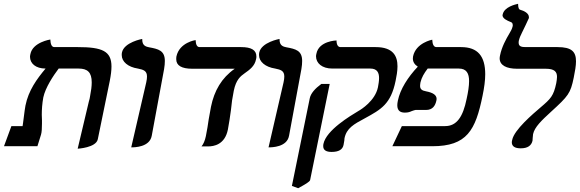

<svg xmlns="http://www.w3.org/2000/svg" viewBox="-20 -770 3053 1011"><path d="M389 13C389 13 486 8 495 -37L558 -344C564 -374 567 -399 567 -420C567 -501 518 -522 390 -522H266C252 -522 246 -538 245 -562C245 -562 152 -548 140 -485C139 -480 138 -476 138 -471C138 -436 168 -409 220 -409C174 -354 130 -294 114 -214C112 -207 108 -173 104 -143C103 -130 100 -116 99 -106H40L1 0H177C183 -19 190 -42 196 -61C200 -74 201 -96 201 -120V-137C201 -146 200 -155 200 -165C200 -193 202 -224 208 -257C219 -309 261 -372 289 -409H394C441 -409 463 -389 463 -336C463 -316 460 -292 454 -262C453 -254 451 -245 448 -236Z M671 6C689 6 768 5 779 -55C801 -171 822 -289 844 -406C847 -423 848 -437 848 -449C848 -504 814 -512 765 -521C751 -524 729 -528 729 -561V-565C729 -565 633 -548 622 -493C621 -489 621 -484 621 -480C621 -445 654 -417 706 -409C736 -403 754 -397 754 -367C754 -359 753 -349 750 -336Z M1211 -292C1223 -351 1247 -369 1268 -384C1295 -403 1321 -422 1328 -457C1330 -463 1330 -468 1330 -473C1330 -507 1302 -522 1250 -522H1031C1018 -522 1011 -534 1010 -559C1010 -559 925 -547 909 -473C908 -467 908 -463 908 -458C908 -425 936 -408 993 -408H1216C1147 -360 1108 -292 1091 -208C1087 -187 1083 -165 1079 -142C1075 -115 1071 -86 1064 -53C1059 -29 1051 -11 1041 1H1075C1106 1 1164 -8 1180 -88C1187 -123 1191 -156 1196 -190C1199 -224 1204 -258 1211 -292Z M1394 6C1412 6 1491 5 1502 -55C1524 -171 1545 -289 1567 -406C1570 -423 1571 -437 1571 -449C1571 -504 1537 -512 1488 -521C1474 -524 1452 -528 1452 -561V-565C1452 -565 1356 -548 1345 -493C1344 -489 1344 -484 1344 -480C1344 -445 1377 -417 1429 -409C1459 -403 1477 -397 1477 -367C1477 -359 1476 -349 1473 -336Z M1794 -42C1805 -95 1843 -116 1901 -147C1987 -194 2038 -222 2063 -344C2068 -368 2073 -395 2073 -421C2073 -474 2051 -522 1958 -522H1773C1760 -522 1752 -534 1752 -557C1752 -557 1659 -555 1646 -487C1645 -482 1644 -478 1644 -474C1644 -437 1676 -409 1730 -409H1930C1967 -409 1976 -386 1976 -359C1976 -343 1973 -326 1970 -310C1955 -239 1881 -193 1868 -186C1825 -160 1698 -85 1683 -12C1682 -8 1682 -4 1682 0C1682 20 1697 30 1726 30C1763 30 1784 18 1789 -7C1790 -15 1792 -23 1793 -30C1793 -35 1794 -39 1794 -42ZM1550 221C1587 201 1611 187 1613 178L1716 -328H1672C1639 -304 1616 -278 1611 -252L1517 209Z M2232 -409H2396C2437 -409 2450 -383 2450 -343C2450 -317 2445 -285 2437 -249C2418 -155 2385 -106 2324 -106H2096L2046 0H2256C2439 0 2484 -84 2521 -266C2530 -309 2535 -347 2535 -379C2535 -474 2496 -522 2408 -522H2278C2265 -522 2257 -535 2256 -561C2256 -561 2170 -545 2155 -473C2155 -469 2154 -465 2154 -462C2154 -444 2163 -430 2180 -419C2128 -364 2087 -300 2075 -240C2073 -230 2072 -223 2072 -216C2072 -186 2089 -177 2112 -177C2130 -177 2139 -181 2148 -185C2157 -188 2165 -191 2168 -191H2223C2258 -191 2272 -213 2278 -241C2278 -244 2279 -246 2279 -249C2279 -269 2261 -282 2224 -289C2201 -293 2192 -301 2192 -318C2192 -323 2193 -329 2194 -336C2200 -362 2213 -384 2232 -409Z M2712 -556C2715 -569 2722 -586 2728 -597C2734 -608 2764 -672 2765 -675V-680C2765 -700 2740 -713 2718 -719C2715 -720 2708 -724 2708 -750C2695 -747 2635 -734 2627 -694C2627 -692 2626 -691 2626 -690C2626 -672 2652 -661 2667 -655C2673 -653 2680 -650 2680 -638C2680 -635 2680 -633 2679 -630C2677 -620 2669 -604 2663 -595C2644 -563 2622 -523 2613 -478C2612 -473 2611 -468 2611 -463C2611 -426 2647 -408 2703 -408H2854C2900 -408 2913 -392 2913 -365C2913 -355 2911 -344 2909 -332C2895 -265 2880 -250 2827 -205C2785 -169 2687 -86 2677 -33C2676 -29 2675 -25 2675 -21C2675 0 2690 11 2722 11C2758 11 2778 -3 2784 -29C2784 -32 2785 -38 2785 -44C2785 -49 2786 -55 2787 -64C2795 -101 2832 -136 2881 -181C2973 -265 2984 -278 3001 -361C3008 -395 3013 -424 3013 -447C3013 -498 2990 -522 2916 -522H2748C2727 -522 2711 -525 2711 -545C2711 -548 2711 -552 2712 -556Z"/></svg>

Font: Libertinus Serif
Style: Bold Italic
Weight: 700
Italic angle: -12°
Designer: Philipp H. Poll, Khaled Hosny
Foundry: Caleb Maclennan
Version: Version 7.050;RELEASE